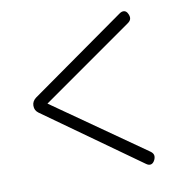

<svg xmlns="http://www.w3.org/2000/svg" viewBox="-63 -660 566 607"><g transform="rotate(-10 220.5 -356.0)"><path d="M40 -357C40 -346 44 -339 52 -333L359 -114C370 -106 380 -109 386 -121L387 -123C392 -135 389 -143 379 -150L85 -356L379 -562C389 -569 392 -577 387 -589L386 -591C381 -603 370 -605 359 -597L53 -381C45 -375 40 -367 40 -357Z"/></g></svg>

Font: 寒蝉锦书宋 CompactLight
Style: Bold
Weight: 400
Width: 4
Designer: 寒蝉锦书宋{Warren} 思源宋体{Ryoko NISHIZUKA 西塚涼子 (kana & ideographs); Frank Grießhammer (Latin, Greek & Cyrillic); Wenlong ZHANG 
Foundry: Adobe & ChillType
Version: Version 2.000;Glyphs 3.1.1 (3135)